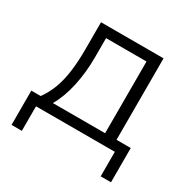

<svg xmlns="http://www.w3.org/2000/svg" viewBox="-142 -622 880 888"><g transform="rotate(30 298.0 -178.0)"><path d="M30 131V-52H80Q106 -88 121.5 -130Q137 -172 144 -224.5Q151 -277 151 -341V-487H485V-52H561V131H506V0H85V131ZM145 -52H424V-435H208V-334Q208 -252 192 -178.5Q176 -105 145 -52Z"/></g></svg>

Font: Nunito Sans 11pt Light
Style: Regular
Weight: 300
Version: Version 3.101;gftools[0.9.27]